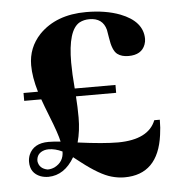

<svg xmlns="http://www.w3.org/2000/svg" viewBox="-48 -641 650 711"><g transform="rotate(-5 277.5 -285.0)"><path d="M535.2 -174.8H514.6Q487.3 -105.5 375 -104.5Q319.3 -104.5 225.6 -117.2H224.6Q236.3 -160.2 236.3 -209Q236.3 -248 233.4 -288.1H382.8V-317.4H231.4Q226.6 -373 226.6 -414.1Q226.6 -534.2 270.5 -559.6Q287.1 -568.4 307.6 -568.4Q357.4 -568.4 369.1 -523.4Q371.1 -514.6 374 -494.1Q380.9 -445.3 399.4 -431.6Q415 -419.9 440.4 -419.9Q489.3 -419.9 502.9 -457Q506.8 -467.8 506.8 -477.5Q506.8 -543 423.8 -575.2Q370.1 -595.7 297.9 -595.7Q186.5 -595.7 123 -530.3Q78.1 -482.4 78.1 -417Q78.1 -373 94.7 -317.4H41V-288.1H104.5Q112.3 -265.6 128.9 -223.6Q156.2 -155.3 162.1 -126Q136.7 -128.9 117.2 -128.9Q61.5 -128.9 43.9 -86.9Q39.1 -74.2 39.1 -61.5Q39.1 -19.5 77.1 -4.9Q90.8 0 106.4 0Q166 -1 203.1 -64.5Q211.9 -57.6 229.5 -43.9Q295.9 7.8 338.9 19.5Q363.3 26.4 386.7 26.4Q511.7 26.4 531.2 -118.2Q535.2 -144.5 535.2 -174.8ZM105.5 -27.3Q74.2 -33.2 70.3 -61.5Q70.3 -90.8 99.6 -99.6Q107.4 -101.6 115.2 -101.6Q139.6 -101.6 166 -88.9Q166 -50.8 131.8 -33.2Q119.1 -27.3 105.5 -27.3Z"/></g></svg>

Font: Abhaya Libre ExtraBold
Style: Regular
Weight: 800
Designer: Pushpananda Ekanayake, Sol Matas, Pathum Egodawatta
Foundry: Mooniak
Version: Version 1.050 ; ttfautohint (v1.6)